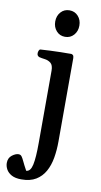

<svg xmlns="http://www.w3.org/2000/svg" viewBox="-138 -759 541 1025"><g transform="rotate(10 133.0 -247.0)"><path d="M55.7 219.2Q22.5 219.2 2.4 208.3Q-17.6 197.3 -26.9 180.4Q-36.1 163.6 -36.1 146Q-36.1 118.7 -16.8 104Q2.4 89.4 18.1 89.4Q28.8 89.4 34.9 97.2Q41 105 49.1 122.6Q57.1 140.1 73.2 169.4Q96.7 168.5 105 129.6Q113.3 90.8 113.3 11.7L113.8 -379.9Q113.8 -410.2 99.9 -421.4Q85.9 -432.6 67.6 -434.8Q49.3 -437 36.1 -440.4Q31.2 -442.9 27.8 -446.8Q24.4 -450.7 24.4 -460Q24.4 -465.8 27.3 -473.4Q30.3 -481 36.1 -481.4Q88.9 -484.9 134 -485.8Q179.2 -486.8 201.7 -486.8Q205.6 -486.8 210.7 -482.9Q215.8 -479 216.3 -467.3L215.8 -14.6Q215.8 32.2 208.5 74.5Q201.2 116.7 183.1 149.2Q165 181.6 134 200.4Q103 219.2 55.7 219.2ZM152.8 -570.8Q124 -570.8 105.7 -591.6Q87.4 -612.3 87.4 -642.6Q87.4 -673.3 105.7 -693.8Q124 -714.4 152.8 -714.4Q181.6 -714.4 200 -693.8Q218.3 -673.3 218.3 -642.6Q218.3 -612.3 200 -591.6Q181.6 -570.8 152.8 -570.8Z"/></g></svg>

Font: Gelasio Medium
Style: Regular
Weight: 500
Designer: Eben Sorkin
Foundry: Eben Sorkin
Version: Version 1.008